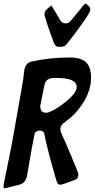

<svg xmlns="http://www.w3.org/2000/svg" viewBox="-67 -1048 522 1059"><path d="M302 -806 300 -804Q290 -790 269 -790H253Q235 -790 222 -834L210 -867Q205 -882 195 -910L179 -962Q178 -964 178 -968Q178 -988 197 -1002L214 -1016Q216 -1018 217 -1018Q218 -1015 221 -1011L265 -937Q276 -919 294 -919Q311 -919 323 -933L322 -932L349 -964Q358 -975 391 -1016L397 -1023Q402 -1028 405 -1028Q408 -1028 412 -1024Q420 -1016 425 -1012Q431 -1006 431 -997V-995Q431 -979 380.5 -909.5Q330 -840 302 -806ZM42 -30 -33 -11Q-35 -11 -37 -10.5Q-39 -10 -40 -9.5Q-41 -9 -42 -9Q-47 -9 -47 -20V-29L-2 -252Q5 -295 29 -427Q33 -450 41 -495Q49 -540 53 -563Q63 -618 67 -661Q74 -700 105 -708Q207 -731 318 -731Q379 -731 407 -705Q435 -679 435 -619Q435 -551 393.5 -484Q352 -417 292 -376H294Q266 -360 266 -335Q266 -327 271 -314Q275 -304 284.5 -283Q294 -262 299 -251L314 -215Q329 -183 338 -157L343 -146L344 -145V-144L346 -139Q347 -138 347 -137L352 -124Q357 -113 360 -104V-106L362 -99Q365 -92 365 -83Q365 -63 347 -56Q292 -37 277 -31L278 -32Q270 -29 266 -29Q250 -29 244 -53L237 -76Q194 -225 177 -311Q174 -328 147 -328Q124 -322 123 -306L109 -233Q101 -191 98 -171Q94 -152 93 -140Q91 -129 87.5 -109Q84 -89 82 -78Q73 -38 42 -30ZM205 -430Q247 -446 301.5 -491.5Q356 -537 356 -568Q356 -618 247 -618H231Q186 -618 178 -578L155 -464Q155 -426 187 -426Q197 -426 205 -430Z"/></svg>

Font: Bangerz Fix
Style: Regular
Weight: 400
Designer: vernon adams
Foundry: Vernon Adams
Version: Version 2.10;December 28, 2023;FontCreator 13.0.0.2683 64-bi